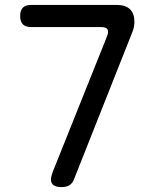

<svg xmlns="http://www.w3.org/2000/svg" viewBox="-20 -750 640 780"><path d="M194 -51 415 -603Q417 -608 418 -612.5Q419 -617 419 -621Q419 -631 412 -635.5Q405 -640 390 -640H107Q84 -640 73 -651Q62 -662 62 -685Q62 -708 73 -719Q84 -730 107 -730H454Q490 -730 508 -712.5Q526 -695 526 -662Q526 -650 524 -640.5Q522 -631 519 -623L280 -20Q274 -5 262 2.5Q250 10 230 10Q209 10 198 2.5Q187 -5 187 -21Q187 -27 189 -35Q191 -43 194 -51Z"/></svg>

Font: Maple Mono Normal
Style: Regular
Weight: 400
Monospace: yes
Designer: subframe7536
Version: Version 7.000